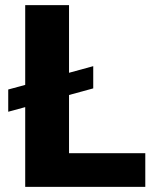

<svg xmlns="http://www.w3.org/2000/svg" viewBox="-20 -731 606 751"><path d="M250 -446.3 344.7 -472.2V-385.3L250 -359.4V-131.8H548.3V0H78.6V-312L12.2 -293.9V-380.9L78.6 -398.9V-710.9H250Z"/></svg>

Font: Roboto
Style: Regular
Weight: 900
Designer: Google
Version: Version 2.001171; 2014